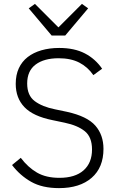

<svg xmlns="http://www.w3.org/2000/svg" viewBox="-20 -957 608 989"><path d="M284 12Q198 12 140.5 -20.5Q83 -53 42 -107L87 -144Q124 -95 170.5 -68Q217 -41 286 -41Q367 -41 410.5 -79.5Q454 -118 454 -187Q454 -251 417 -281Q380 -311 313 -325L251 -338Q151 -358 106 -405Q61 -452 61 -525Q61 -571 77 -605.5Q93 -640 122.5 -663Q152 -686 193.5 -698Q235 -710 285 -710Q363 -710 417 -682Q471 -654 506 -603L461 -570Q432 -612 388.5 -634.5Q345 -657 282 -657Q207 -657 163.5 -624.5Q120 -592 120 -527Q120 -465 159 -436Q198 -407 263 -394L325 -381Q429 -358 471 -310Q513 -262 513 -190Q513 -94 452 -41Q391 12 284 12ZM246 -774 128 -914 160 -937 281 -816 402 -937 434 -914 316 -774Z"/></svg>

Font: IBM Plex Sans Thai Light
Style: Regular
Weight: 300
Designer: Mike Abbink, Paul van der Laan, Pieter van Rosmalen, Ben Mitchell, Mark Frömberg
Foundry: Bold Monday
Version: Version 1.2